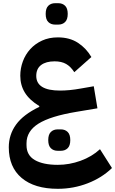

<svg xmlns="http://www.w3.org/2000/svg" viewBox="-20 -878 721 1202"><path d="M342 304Q196 304 115.5 236Q35 168 35 44Q35 -35 80.5 -98Q126 -161 226 -209V-214Q164 -252 135.5 -298.5Q107 -345 107 -404Q107 -450 123 -493.5Q139 -537 169.5 -570.5Q200 -604 243.5 -624Q287 -644 342 -644Q416 -644 468 -610Q520 -576 552 -521L445 -426Q423 -461 394 -477.5Q365 -494 322 -494Q268 -494 237.5 -471Q207 -448 207 -403Q207 -311 356 -311Q384 -311 416 -314Q448 -317 487 -324L567 -338L590 -200L459 -178Q296 -151 221 -104Q146 -57 146 19V31Q146 94 198 124Q250 154 342 154Q414 154 484.5 128.5Q555 103 606 56L681 174Q618 235 529 269.5Q440 304 342 304ZM325 -724Q299 -724 282.5 -740Q266 -756 266 -791Q266 -826 282.5 -842Q299 -858 325 -858H345Q371 -858 387.5 -842Q404 -826 404 -791Q404 -756 387.5 -740Q371 -724 345 -724ZM341 66Q315 66 298.5 50Q282 34 282 -1Q282 -36 298.5 -52Q315 -68 341 -68H361Q387 -68 403.5 -52Q420 -36 420 -1Q420 34 403.5 50Q387 66 361 66Z"/></svg>

Font: IBM Plex Arabic
Style: Bold
Weight: 700
Designer: Mike Abbink, Paul van der Laan, Pieter van Rosmalen, Wael Morcos, Khajak Apelian
Foundry: Bold Monday
Version: Version 1.0